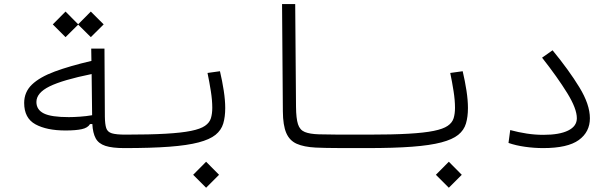

<svg xmlns="http://www.w3.org/2000/svg" viewBox="-20 -713 2970 927"><path d="M296.4 -83Q205.6 -83 151.1 -112.8Q96.7 -142.6 96.7 -215.8Q96.7 -268.6 134.3 -304.7Q171.9 -340.8 244.4 -367.7Q316.9 -394.5 421.4 -418.9L420.4 -478.5H484.4L486.3 -149.9Q486.8 -113.3 492.9 -94.5Q499 -75.7 520.3 -69.3Q541.5 -63 585.9 -63Q606.4 -63 613.8 -57.1Q621.1 -51.3 621.1 -33.2Q621.1 -15.1 613 -6.6Q605 2 580.1 2Q521.5 2 488.8 -8.8Q456.1 -19.5 442.1 -44.9Q428.2 -70.3 425.8 -114.3L414.6 -113.8Q403.8 -95.7 374.8 -89.4Q345.7 -83 296.4 -83ZM422.4 -355.5Q282.7 -327.1 219.2 -295.9Q155.8 -264.6 155.8 -220.7Q155.8 -183.1 191.7 -165.3Q227.5 -147.5 312.5 -147.5Q334.5 -147.5 366 -149.7Q397.5 -151.9 424.8 -156.7ZM418.5 -533.7 357.4 -594.2 296.4 -533.7 234.9 -595.2 296.4 -657.2 357.4 -595.7 418.5 -657.2 480.5 -595.2Z M580.1 2Q567.4 2 567.4 -33.7Q567.4 -63 585.9 -63Q703.1 -63 780 -67.4Q856.9 -71.8 902.3 -81.1Q947.8 -90.3 969.7 -105.5Q991.7 -120.6 998.3 -142.3Q1004.9 -164.1 1004.9 -192.4Q1004.9 -229 998 -272.7Q991.2 -316.4 981.9 -360.8L1042 -369.1Q1053.2 -321.8 1060.3 -275.4Q1067.4 -229 1067.4 -191.4Q1067.4 -148.9 1057.9 -116.7Q1048.3 -84.5 1020.5 -62Q992.7 -39.6 938.7 -25.4Q884.8 -11.2 797.4 -4.6Q710 2 580.1 2ZM975.1 193.4 912.6 130.9 975.1 67.9 1037.6 130.9Z M1752 2Q1739.3 2 1726.8 2Q1714.4 2 1702.1 2Q1648.4 2 1598.6 1.7Q1548.8 1.5 1503.9 -0.5Q1447.3 -3.4 1412.6 -18.8Q1377.9 -34.2 1362.1 -71Q1346.2 -107.9 1345.7 -175.3L1341.8 -693.4H1405.3L1409.2 -197.3Q1409.7 -141.1 1418.7 -113.3Q1427.7 -85.4 1451.7 -75.7Q1475.6 -65.9 1519.5 -64.5Q1560.1 -63.5 1605.2 -63.2Q1650.4 -63 1707 -63Q1719.2 -63 1731.9 -63Q1744.6 -63 1757.8 -63Q1778.3 -63 1778.3 -33.7Q1778.3 2 1752 2Z M1752 2Q1739.3 2 1739.3 -33.7Q1739.3 -63 1757.8 -63Q1875 -63 1951.9 -67.4Q2028.8 -71.8 2074.2 -81.1Q2119.6 -90.3 2141.6 -105.5Q2163.6 -120.6 2170.2 -142.3Q2176.8 -164.1 2176.8 -192.4Q2176.8 -229 2169.9 -272.7Q2163.1 -316.4 2153.8 -360.8L2213.9 -369.1Q2225.1 -321.8 2232.2 -275.4Q2239.3 -229 2239.3 -191.4Q2239.3 -148.9 2229.7 -116.7Q2220.2 -84.5 2192.4 -62Q2164.6 -39.6 2110.6 -25.4Q2056.6 -11.2 1969.2 -4.6Q1881.8 2 1752 2ZM2147 193.4 2084.5 130.9 2147 67.9 2209.5 130.9Z M2602.5 2Q2559.6 2 2515.4 -4.2Q2471.2 -10.3 2435.1 -22.9L2443.4 -85Q2483.4 -74.2 2523.4 -68.1Q2563.5 -62 2603.5 -62Q2681.2 -62 2723.1 -82.8Q2765.1 -103.5 2765.1 -142.1Q2765.1 -188.5 2718.5 -263.9Q2671.9 -339.4 2597.2 -434.6L2647.9 -470.2Q2726.6 -374.5 2777.3 -291.5Q2828.1 -208.5 2828.1 -142.1Q2828.1 -75.7 2774.4 -36.9Q2720.7 2 2602.5 2Z"/></svg>

Font: Cascadia Mono PL Light
Style: Regular
Weight: 300
Monospace: yes
Designer: Aaron Bell
Foundry: Saja Typeworks
Version: Version 2404.023; ttfautohint (v1.8.4)